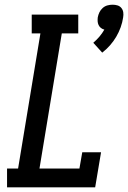

<svg xmlns="http://www.w3.org/2000/svg" viewBox="-20 -797 545 817"><path d="M415 -573 377 -615Q391 -627 403 -641Q415 -655 424 -671Q416 -673 409.5 -678Q403 -683 399.5 -690.5Q396 -698 395.5 -706Q395 -714 396 -723Q398 -734 403 -744.5Q408 -755 417 -763Q426 -771 437 -774Q448 -777 459 -777Q470 -777 480 -774Q490 -771 496.5 -763Q503 -755 504.5 -744.5Q506 -734 504 -723Q501 -702 493.5 -681Q486 -660 474.5 -640.5Q463 -621 448 -604Q433 -587 415 -573ZM10 0V-80H57L152 -655H115V-735H313V-655H243L148 -80H318L330 -149H410L385 0Z"/></svg>

Font: Iosevka Slab Medium
Style: Italic
Weight: 500
Italic angle: -9°
Monospace: yes
Designer: Belleve Invis
Foundry: Belleve Invis
Version: Version 11.1.0; ttfautohint (v1.8.3)